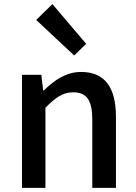

<svg xmlns="http://www.w3.org/2000/svg" viewBox="-20 -914 664 934"><path d="M87 0H201V-390C250 -439 285 -465 336 -465C401 -465 429 -427 429 -332V0H544V-346C544 -486 492 -564 375 -564C300 -564 244 -523 193 -474H190L181 -550H87ZM341 -644 399 -701 235 -894 156 -817Z"/></svg>

Font: Noto Sans T Chinese Medium
Style: Regular
Weight: 500
Designer: Ryoko NISHIZUKA (kana & ideographs); Paul D. Hunt (Latin, Greek & Cyrillic); Wenlong ZHANG (bopomofo); Sandoll Communica
Foundry: Adobe Systems Incorporated
Version: Version 1.000;PS 1;hotconv 1.0.78;makeotf.lib2.5.61930